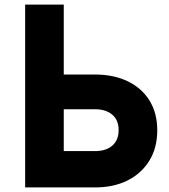

<svg xmlns="http://www.w3.org/2000/svg" viewBox="-20 -820 740 840"><path d="M90 -800H259V-494H395Q478 -494 539.5 -464Q601 -434 634.5 -379.5Q668 -325 668 -250Q668 -174 634 -118Q600 -62 539 -31Q478 0 395 0H90ZM259 -342V-159H396Q444 -159 471.5 -183Q499 -207 499 -251Q499 -294 471.5 -318Q444 -342 396 -342Z"/></svg>

Font: Martian Mono
Style: Bold
Weight: 700
Designer: Roman Shamin
Foundry: Evil Martians
Version: Version 1.000